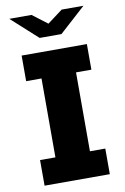

<svg xmlns="http://www.w3.org/2000/svg" viewBox="-97 -941 647 997"><g transform="rotate(-10 227.0 -442.5)"><path d="M399 -551H318V-135H399V0H55V-135H136V-551H55V-686H399ZM221 -825 301 -885H416L278 -760H163L25 -885H142Z"/></g></svg>

Font: Chivo ExtraBold
Style: Regular
Weight: 800
Designer: Hector Gatti
Foundry: Omnibus-Type
Version: Version 1.007